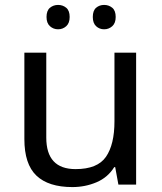

<svg xmlns="http://www.w3.org/2000/svg" viewBox="-20 -750 658 780"><path d="M533 -536V0H461L448 -71H444Q418 -29 372 -9.5Q326 10 274 10Q177 10 128 -36.5Q79 -83 79 -185V-536H168V-191Q168 -63 287 -63Q376 -63 410.5 -113Q445 -163 445 -257V-536ZM169 -681Q169 -707 183 -718.5Q197 -730 216 -730Q235 -730 249 -718.5Q263 -707 263 -681Q263 -656 249 -643.5Q235 -631 216 -631Q197 -631 183 -643.5Q169 -656 169 -681ZM357 -681Q357 -707 370.5 -718.5Q384 -730 403 -730Q422 -730 436 -718.5Q450 -707 450 -681Q450 -656 436 -643.5Q422 -631 403 -631Q384 -631 370.5 -643.5Q357 -656 357 -681Z"/></svg>

Font: Noto Sans Old Italic
Style: Regular
Weight: 400
Designer: Monotype Design Team
Foundry: Monotype Imaging Inc.
Version: Version 2.003; ttfautohint (v1.8.4.7-5d5b)